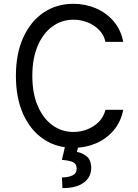

<svg xmlns="http://www.w3.org/2000/svg" viewBox="-20 -757 716 996"><path d="M619.3 -539.8H527Q519.2 -576 494 -601.7Q468.8 -627.5 433.6 -641.2Q398.4 -654.8 360.8 -654.8Q300.4 -654.8 252.1 -619.9Q203.8 -584.9 175.8 -519.7Q147.7 -454.5 147.7 -363.6Q147.7 -272.7 175.8 -207.6Q203.8 -142.4 252.1 -107.4Q300.4 -72.4 360.8 -72.4Q398.4 -72.4 433.2 -86.1Q468 -99.8 493.3 -125.5Q518.5 -151.3 527 -187.5H619.3Q607.2 -125 569.6 -80.8Q532 -36.6 477.6 -13.3Q423.3 9.9 360.8 9.9Q273.4 9.9 206.1 -35.2Q138.8 -80.3 100.7 -164.1Q62.5 -247.9 62.5 -363.6Q62.5 -478.7 100.7 -562.5Q138.8 -646.3 206.1 -691.8Q273.4 -737.2 360.8 -737.2Q422.9 -737.2 477.5 -714Q532 -690.7 569.6 -646.5Q607.2 -602.3 619.3 -539.8ZM316.8 5.7H384.9L379.3 31.2Q407 35.5 430 54.5Q453.1 73.5 453.1 115.1Q453.1 160.9 415.3 189.8Q377.5 218.8 304 218.8L301.1 163.4Q334.2 163.4 356 152.9Q377.8 142.4 377.8 117.9Q377.8 93.4 359.7 84.5Q341.6 75.6 301.1 72.4Z"/></svg>

Font: Inter UI
Style: Regular
Weight: 400
Designer: Rasmus Andersson
Foundry: rsms
Version: Version 2.2